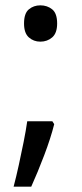

<svg xmlns="http://www.w3.org/2000/svg" viewBox="-20 -570 308 719"><path d="M183 -105Q170 -53 145.5 11.5Q121 76 97 129H31Q41 91 50.5 47.5Q60 4 68.5 -38.5Q77 -81 82 -116H176ZM70 -482Q70 -520 88 -535Q106 -550 131 -550Q157 -550 175.5 -535Q194 -520 194 -482Q194 -446 175.5 -430Q157 -414 131 -414Q106 -414 88 -430Q70 -446 70 -482Z"/></svg>

Font: Noto Sans Ol Chiki
Style: Regular
Weight: 400
Designer: Monotype Design Team, Lewis McGuffie
Foundry: Monotype Imaging Inc.
Version: Version 2.003